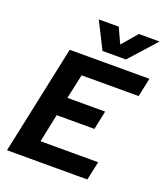

<svg xmlns="http://www.w3.org/2000/svg" viewBox="-164 -1043 1006 1157"><g transform="rotate(20 338.5 -465.0)"><path d="M18 0 166 -698H677L652 -578H286L252 -421H494L469 -301H227L189 -120H559L533 0ZM268 -930H396L441 -832L525 -930H658L504 -759H354Z"/></g></svg>

Font: Azeret Mono Thin SemiBold
Style: Italic
Weight: 600
Italic angle: -12°
Version: Version 1.002